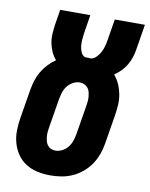

<svg xmlns="http://www.w3.org/2000/svg" viewBox="-84 -797 677 866"><g transform="rotate(10 254.5 -363.5)"><path d="M206 8Q176 8 147.5 2Q119 -4 95 -19Q71 -34 55 -57Q39 -80 31 -107.5Q23 -135 23.5 -165Q24 -195 29 -225L51 -358Q55 -380 61.5 -401Q68 -422 79.5 -441.5Q91 -461 107 -478Q123 -495 142 -508Q129 -523 120.5 -541.5Q112 -560 108 -581Q104 -602 105.5 -623.5Q107 -645 110 -667L121 -735H259L245 -648Q243 -634 242 -619Q241 -604 242.5 -590Q244 -576 250 -562.5Q256 -549 269 -544Q269 -544 269.5 -544Q270 -544 271 -544Q277 -544 283.5 -544Q290 -544 296 -543Q310 -546 321 -557.5Q332 -569 338.5 -582Q345 -595 349 -609Q353 -623 355 -637L371 -735H509L490 -618Q487 -599 481 -581Q475 -563 465 -546Q455 -529 441 -515Q427 -501 411 -490Q426 -473 435.5 -451.5Q445 -430 449.5 -406.5Q454 -383 452.5 -358.5Q451 -334 447 -309L425 -175Q421 -150 412 -125.5Q403 -101 388 -79Q373 -57 352 -39.5Q331 -22 306.5 -11Q282 0 256.5 4Q231 8 206 8ZM209 -106Q225 -106 240 -113.5Q255 -121 265.5 -134Q276 -147 281.5 -162.5Q287 -178 290 -194L312 -328Q314 -339 315 -350Q316 -361 315 -371.5Q314 -382 311.5 -392.5Q309 -403 302.5 -411Q296 -419 286 -423.5Q276 -428 265 -428Q250 -428 235 -420Q220 -412 209.5 -399Q199 -386 194 -370.5Q189 -355 186 -339L164 -206Q162 -195 161 -184Q160 -173 161 -162.5Q162 -152 164.5 -141.5Q167 -131 173 -123Q179 -115 188.5 -110.5Q198 -106 209 -106Z"/></g></svg>

Font: Iosevka Curly Heavy Oblique
Style: Regular
Weight: 900
Italic angle: -9°
Monospace: yes
Designer: Belleve Invis
Foundry: Belleve Invis
Version: Version 11.1.0; ttfautohint (v1.8.3)